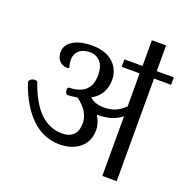

<svg xmlns="http://www.w3.org/2000/svg" viewBox="-140 -934 1043 1066"><g transform="rotate(20 381.5 -401.0)"><path d="M763 -650V-606H662V0H577V-353Q527 -309 433 -309Q458 -265 458 -229Q458 -159 411.5 -121Q365 -83 293 -83Q199 -83 127.5 -150.5Q56 -218 12 -344Q11 -346 11 -350Q11 -359 21 -366Q31 -373 43 -373Q56 -373 59 -367Q98 -254 154.5 -199.5Q211 -145 286 -145Q329 -145 352 -168.5Q375 -192 375 -237Q375 -271 357 -301.5Q339 -332 299 -362Q265 -356 241 -356Q235 -356 231 -364Q227 -372 227 -382Q227 -397 236 -397Q300 -399 332 -428.5Q364 -458 364 -517Q364 -570 340 -596Q316 -622 279 -622Q238 -622 215 -601.5Q192 -581 192 -548Q192 -527 195.5 -517Q199 -507 199 -504Q199 -497 188 -497Q160 -497 142 -516Q124 -535 124 -568Q124 -609 165 -635Q206 -661 278 -661Q357 -661 401.5 -621Q446 -581 446 -518Q446 -476 427.5 -443Q409 -410 371 -389Q399 -360 455 -360Q491 -360 520.5 -372Q550 -384 577 -411V-606H471V-650H578V-802H662V-650Z"/></g></svg>

Font: Kurale
Style: Regular
Weight: 400
Designer: Eduardo Rodriguez Tunni
Foundry: Eduardo Rodriguez Tunni
Version: Version 2.000